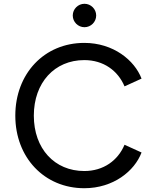

<svg xmlns="http://www.w3.org/2000/svg" viewBox="-20 -984 819 1016"><path d="M426 12C580 12 692 -79 729 -177L639 -218C604 -135 528 -79 426 -79C269 -79 159 -197 159 -372C159 -547 269 -666 426 -666C528 -666 604 -610 639 -527L729 -568C692 -665 580 -757 426 -757C215 -757 61 -595 61 -372C61 -150 215 12 426 12ZM365 -902C365 -868 393 -840 427 -840C461 -840 489 -868 489 -902C489 -936 461 -964 427 -964C393 -964 365 -936 365 -902Z"/></svg>

Font: Mluvka Medium
Style: Regular
Weight: 500
Designer: Modified by Jiří Krblich, Original typeface by Gumpita Rahayu
Foundry: Gumpita Rahayu & Jiří Krblich
Version: Version 2.000;Glyphs 3.1.1 (3134)